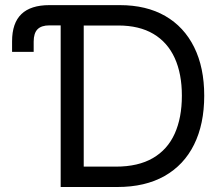

<svg xmlns="http://www.w3.org/2000/svg" viewBox="-20 -748 895 768"><path d="M28.3 -540.5V-582.5Q28.3 -655.8 65.7 -691.7Q103 -727.5 177.7 -727.5H222.7V-646.5H177.7Q145.5 -646.5 130.1 -630.9Q114.7 -615.2 114.7 -581.5V-540.5ZM449.7 0H273.9V-81.5H443.8Q532.7 -81.5 591.3 -115.5Q649.9 -149.4 678.7 -213.1Q707.5 -276.9 707.5 -365.2Q707.5 -452.6 679 -515.6Q650.4 -578.6 593.8 -612.3Q537.1 -646 452.6 -646H270V-727.5H459Q565.4 -727.5 640.9 -684.1Q716.3 -640.6 756.6 -559.3Q796.9 -478 796.9 -365.2Q796.9 -251.5 756.3 -169.7Q715.8 -87.9 638.2 -43.9Q560.5 0 449.7 0ZM314.9 -727.5V0H222.7V-727.5Z"/></svg>

Font: Inter 16pt
Style: Regular
Weight: 400
Version: Version 4.001;git-66647c0bb